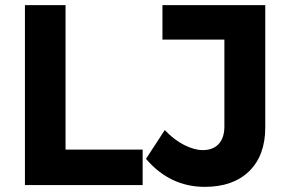

<svg xmlns="http://www.w3.org/2000/svg" viewBox="-20 -720 1115 747"><path d="M77 -700H235V-138H535V0H77ZM777 7Q641 7 548 -102L621 -214Q657 -176 696.5 -156Q736 -136 769 -136Q809 -136 831 -160Q853 -184 853 -228V-566H612V-700H1012V-224Q1012 -115 949.5 -54Q887 7 777 7Z"/></svg>

Font: Gontserrat SemiBold
Style: Regular
Weight: 600
Designer: Julieta Ulanovsky
Foundry: Julieta Ulanovsky
Version: Version 6.001